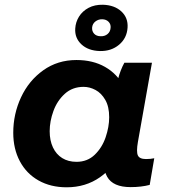

<svg xmlns="http://www.w3.org/2000/svg" viewBox="-20 -787 730 817"><path d="M426.2 -166.6 445.4 -165.2 477.2 -430.8Q479.4 -438.8 482.2 -450.2Q492.2 -489 509.2 -520H626.6L566.8 -182.8Q559.6 -141.4 566.6 -125.8Q573.6 -110.2 601.2 -110.2Q620.6 -110.2 636.4 -113.6L617 -0.2Q581 9.2 535.8 9.2Q461 9.2 436.1 -34.6Q411.2 -78.4 426.2 -166.6ZM532.8 -302.2Q532.8 -219 499.6 -147.3Q466.4 -75.6 405.4 -32.8Q344.4 10 263.6 10Q195.6 10 144.1 -19Q92.6 -48 64.5 -100.8Q36.4 -153.6 36.4 -222.2Q36.4 -301.8 69.5 -372.9Q102.6 -444 163.9 -487.8Q225.2 -531.6 305.4 -531.6Q375.4 -531.6 426.9 -502.3Q478.4 -473 505.6 -420.7Q532.8 -368.4 532.8 -302.2ZM191.4 -228.8Q191.4 -189.2 205.3 -159.7Q219.2 -130.2 244.8 -114.3Q270.4 -98.4 305.6 -98.4Q351.8 -98.4 383.1 -128.5Q414.4 -158.6 429.5 -202.9Q444.6 -247.2 444.6 -288.4Q444.6 -333.2 428 -362Q411.4 -390.8 386.5 -404.1Q361.6 -417.4 335.8 -417.4Q288.4 -417.4 255.9 -388Q223.4 -358.6 207.4 -314.8Q191.4 -271 191.4 -228.8ZM300.2 -666.2Q301.8 -693 316.2 -716.3Q330.6 -739.6 356.8 -753.6Q383 -767.6 418.4 -766.8Q467.6 -765.2 496.6 -738.2Q525.6 -711.2 522.8 -669.4Q520 -624.6 486.6 -596.6Q453.2 -568.6 404.6 -569.8Q355 -571.4 326.2 -598.5Q297.4 -625.6 300.2 -666.2ZM450.6 -668.6Q452.2 -683.6 442.2 -694.1Q432.2 -704.6 415 -705Q398.8 -705.4 386.2 -695.8Q373.6 -686.2 372 -670Q370.8 -654.4 380.3 -643.8Q389.8 -633.2 407.6 -632.8Q425.4 -632 437.4 -641.9Q449.4 -651.8 450.6 -668.6Z"/></svg>

Font: Fixel Italic Variable Display Thin
Style: Italic
Weight: 100
Italic angle: -10°
Designer: AlfaBravo + MacPaw
Foundry: Kyrylo Tkachov, Marchela Mozhyna, Serhii Makarenko, Maria Weinstein, Zakhar Kryvoshyya
Version: Version 1.210;Glyphs 3.2 (3217)